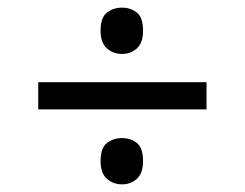

<svg xmlns="http://www.w3.org/2000/svg" viewBox="-20 -603 640 502"><path d="M80 -317V-388H520V-317ZM299 -121Q276 -121 259.5 -135.5Q243 -150 243 -182Q243 -216 259.5 -229Q276 -242 299 -242Q322 -242 338 -229Q354 -216 354 -182Q354 -150 338 -135.5Q322 -121 299 -121ZM299 -462Q276 -462 259.5 -476.5Q243 -491 243 -523Q243 -557 259.5 -570Q276 -583 299 -583Q322 -583 338 -570Q354 -557 354 -523Q354 -491 338 -476.5Q322 -462 299 -462Z"/></svg>

Font: Noto Sans Mono
Style: Regular
Weight: 400
Designer: Monotype Design Team
Foundry: Monotype Imaging Inc.
Version: Version 2.014